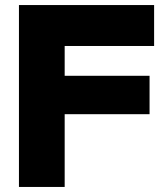

<svg xmlns="http://www.w3.org/2000/svg" viewBox="-20 -740 644 760"><path d="M55 0H236V-288H572V-440H236V-558H590V-720H55Z"/></svg>

Font: Aspekta 800
Style: Regular
Weight: 800
Designer: Ivo Dolenc
Version: Version 2.000